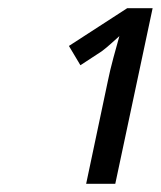

<svg xmlns="http://www.w3.org/2000/svg" viewBox="-20 -863 393 468"><path d="M190 -415 243 -666Q248 -691 256.5 -722.5Q265 -754 271 -775Q263 -768 251.5 -757.5Q240 -747 228 -738L176 -704L148 -751L290 -843H352L261 -415Z"/></svg>

Font: Manna Sans
Style: Italic
Weight: 400
Italic angle: -12°
Designer: Monotype Design Team
Foundry: Monotype Imaging Inc.
Version: Version 2.001.1; ttfautohint (v1.8.2)